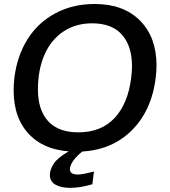

<svg xmlns="http://www.w3.org/2000/svg" viewBox="-20 -744 847 956"><path d="M359.9 -9.3 418.9 -8.3Q380.9 13.2 354.5 43.7Q328.1 74.2 328.1 99.1Q328.1 125 368.2 125Q390.6 125 447.8 109.9L439.9 173.3Q379.4 191.4 329.1 191.4Q283.7 191.4 256.1 175.5Q228.5 159.7 228.5 127.9Q228.5 107.4 238.3 87.6Q248 67.9 261.2 54.2Q274.4 40.5 294.7 26.9Q314.9 13.2 328.4 6.1Q341.8 -1 359.9 -9.3ZM168.9 -298.3Q168.9 -196.3 219.7 -140.6Q270.5 -85 370.1 -85Q483.9 -85 550.8 -156.7Q617.7 -228.5 633.3 -357.9Q637.2 -389.2 637.2 -414.6Q637.2 -514.6 587.2 -571.3Q537.1 -627.9 438.5 -627.9Q355.5 -627.9 293.9 -585.9Q232.4 -543.9 200.7 -469.7Q168.9 -395.5 168.9 -298.3ZM360.4 11.2Q211.9 11.2 129.9 -70.3Q47.9 -151.9 47.9 -294.4Q47.9 -322.8 51.8 -357.9Q65.4 -466.3 117.2 -548.8Q168.9 -631.3 255.4 -677.7Q341.8 -724.1 451.7 -724.1Q595.7 -724.1 677.5 -641.1Q759.3 -558.1 759.3 -418.5Q759.3 -391.6 755.4 -357.9Q734.9 -188.5 629.6 -88.6Q524.4 11.2 360.4 11.2Z"/></svg>

Font: Muli
Style: Semi-BoldItalic
Weight: 600
Italic angle: -7°
Designer: Vernon Adams
Foundry: newtypography
Version: Version 2.0; ttfautohint (v1.00rc1.2-2d82) -l 8 -r 50 -G 200